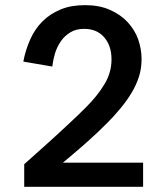

<svg xmlns="http://www.w3.org/2000/svg" viewBox="-20 -719 640 739"><path d="M73.2 -86.9Q162.1 -166.5 167 -170.9Q179.7 -182.1 206.1 -206.5Q232.4 -231 245.1 -242.7Q257.8 -254.4 280.3 -275.9Q291.5 -286.6 309.1 -304.2Q355 -349.6 381.8 -394.5Q409.2 -439.5 409.2 -490.2Q409.2 -543.5 380.4 -576.2Q352.1 -607.9 304.2 -607.9Q272.9 -607.9 252 -595.2Q229 -581.5 214.8 -561Q199.7 -539.1 191.9 -514.2Q184.6 -490.2 181.2 -462.9L69.8 -481.9Q77.6 -525.4 96.7 -567.9Q114.7 -608.4 144 -637.2Q172.4 -665.5 213.4 -682.6Q252.9 -699.2 307.1 -699.2Q362.3 -699.2 402.8 -681.2Q444.8 -662.6 471.2 -633.8Q499 -603.5 511.7 -567.9Q524.9 -530.3 524.9 -492.2Q524.9 -455.6 515.1 -424.8Q504.9 -392.6 486.8 -362.3Q469.2 -333 444.8 -303.2Q419.4 -272.5 393.1 -246.1Q381.8 -234.9 353.5 -207.5Q334 -189 309.1 -167Q278.8 -140.6 263.7 -127.9Q254.9 -120.6 239.5 -107.4Q224.1 -94.2 222.2 -92.8H530.8V0H73.2Z"/></svg>

Font: Post Grotesk Medium
Style: Medium
Weight: 500
Version: Version 1.0